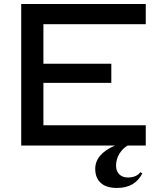

<svg xmlns="http://www.w3.org/2000/svg" viewBox="-20 -720 786 950"><path d="M684.1 138.2Q647.5 210 559.1 210Q506.3 210 478.8 185.3Q451.2 160.6 451.2 115.2Q451.2 43 548.8 0H85V-700.2H701.2V-600.1H194.8V-404.8H530.8V-310.1H194.8V-100.1H701.2V0H611.8Q587.4 13.7 570.8 40.8Q554.2 67.9 554.2 99.1Q554.2 126.5 570.1 142.3Q585.9 158.2 611.8 158.2Q655.3 158.2 674.8 131.8Z"/></svg>

Font: Copperplate Sans CC Heavy
Style: Regular
Weight: 400
Designer: indestructible type*
Foundry: Cowboy Collective
Version: Version 1.000